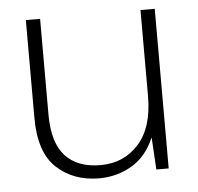

<svg xmlns="http://www.w3.org/2000/svg" viewBox="-43 -548 624 604"><g transform="rotate(-5 269.0 -246.0)"><path d="M247 12Q166 12 113 -37Q60 -86 60 -195V-504H105V-202Q105 -113 143.5 -71Q182 -29 255 -29Q328 -29 375 -81Q422 -133 422 -232V-504H467V0H428L422 -102Q397 -43 350 -15.5Q303 12 247 12Z"/></g></svg>

Font: DM Sans ExtraLight
Style: Regular
Weight: 200
Designer: Colophon Foundry, Jonny Pinhorn
Foundry: Colophon Foundry
Version: Version 4.004; ttfautohint (v1.8.4.7-5d5b)